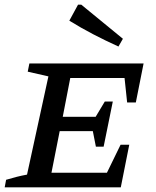

<svg xmlns="http://www.w3.org/2000/svg" viewBox="-25 -797 665 817"><path d="M-5 0 1 -32Q24 -39 46 -44.5Q68 -50 90 -54L181 -472L93 -492L100 -527H586L553 -361H516L505 -465H274L242 -300H382L421 -365H455L416 -173H383L370 -239H229L194 -62H430L488 -181H525L489 0ZM479 -599Q424 -624 372 -651Q320 -678 270 -709L307 -777H321L498 -632Z"/></svg>

Font: Piazzolla SC Medium
Style: Italic
Weight: 500
Italic angle: -11.3°
Designer: Juan Pablo del Peral
Foundry: Huerta Tipografica
Version: Version 1.330